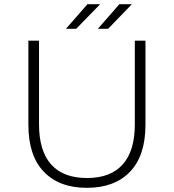

<svg xmlns="http://www.w3.org/2000/svg" viewBox="-20 -895 833 920"><path d="M396 5Q264 5 190 -72Q116 -149 116 -297V-700H167V-299Q167 -171 226 -106Q284 -42 397 -42Q509 -42 567 -106Q626 -171 626 -299V-700H677V-297Q677 -149 603 -72Q529 5 396 5ZM296 -757 399 -875H460L345 -757ZM449 -757 552 -875H612L498 -757Z"/></svg>

Font: Montserrat Light Alt1
Style: Light
Weight: 500
Designer: Differentunic
Foundry: Julieta Ulanovsky
Version: 0.1